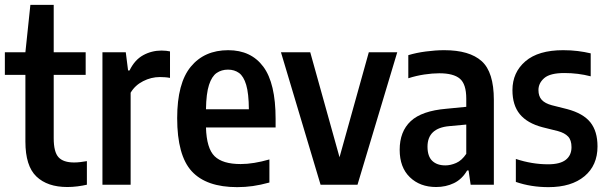

<svg xmlns="http://www.w3.org/2000/svg" viewBox="-20 -760 2498 790"><path d="M257 9.5Q175 9.5 129.8 -33.8Q84.5 -77 84.5 -177.5V-452H0V-545H84.5L105 -740H201V-545H332.5V-452H201V-191.5Q201 -134.5 220.8 -113Q240.5 -91.5 285 -91.5Q297 -91.5 310 -93Q323 -94.5 337.5 -97V0Q320.5 4 298.8 6.8Q277 9.5 257 9.5Z M401.5 0V-545H497.5L507 -470H513Q534 -513.5 569 -532.8Q604 -552 645 -552Q655 -552 664 -551Q673 -550 679.5 -548.5V-439.5Q669 -441.5 658.8 -442.2Q648.5 -443 638 -443Q602 -443 568.8 -426Q535.5 -409 517.5 -378.5V0Z M956 10Q829 10 769 -55.2Q709 -120.5 709 -274Q709 -417.5 765 -485.5Q821 -553.5 919 -553.5Q1013 -553.5 1063.5 -485.5Q1114 -417.5 1114 -271V-235.5H827.5Q830 -149.5 863 -117.2Q896 -85 970 -85Q997 -85 1026.2 -89.8Q1055.5 -94.5 1088.5 -104V-9Q1052 1 1020.5 5.5Q989 10 956 10ZM918 -473.5Q891.5 -473.5 871.5 -459.8Q851.5 -446 840 -410.8Q828.5 -375.5 827.5 -310.5H1004Q1003.5 -375.5 993 -410.8Q982.5 -446 963.5 -459.8Q944.5 -473.5 918 -473.5Z M1299 0 1136 -545H1256.5L1377 -113L1497.5 -545H1614.5L1451 0Z M1774.5 9.5Q1708 9.5 1666.2 -31Q1624.5 -71.5 1624.5 -143.5Q1624.5 -219 1670 -261.5Q1715.5 -304 1816.5 -312.5L1898.5 -320.5V-354Q1898.5 -414 1872.2 -436.2Q1846 -458.5 1787.5 -458.5Q1759.5 -458.5 1726 -453.5Q1692.5 -448.5 1660 -438V-533Q1692.5 -543 1732.5 -548.2Q1772.5 -553.5 1808 -553.5Q1911.5 -553.5 1961.8 -508.5Q2012 -463.5 2012 -349V0H1916.5L1908 -58.5H1902Q1881 -22.5 1847.8 -6.5Q1814.5 9.5 1774.5 9.5ZM1739 -156.5Q1739 -117 1758.5 -98.2Q1778 -79.5 1812.5 -79.5Q1834 -79.5 1857 -89.5Q1880 -99.5 1898.5 -127V-247.5L1828.5 -241Q1739 -233 1739 -156.5Z M2237 10Q2164.5 10 2102.5 -11.5V-106Q2169 -84 2235 -84Q2284.5 -84 2308 -102.5Q2331.5 -121 2331.5 -154.5Q2331.5 -183.5 2317.5 -198.2Q2303.5 -213 2276 -220.5L2212 -236.5Q2149.5 -253 2119 -290Q2088.5 -327 2088.5 -389Q2088.5 -462 2141.8 -507.8Q2195 -553.5 2297 -553.5Q2329.5 -553.5 2357.2 -550Q2385 -546.5 2410.5 -540.5V-446Q2358.5 -459.5 2302.5 -459.5Q2243.5 -459.5 2219.5 -438.8Q2195.5 -418 2195.5 -389.5Q2195.5 -364 2209 -349.2Q2222.5 -334.5 2250.5 -327L2314 -311Q2379.5 -293.5 2409 -256.8Q2438.5 -220 2438.5 -157.5Q2438.5 -79.5 2384.8 -34.8Q2331 10 2237 10Z"/></svg>

Font: Encode Sans Condensed SemiBold
Style: Regular
Weight: 600
Width: 3
Designer: Multiple Designers
Foundry: Impallari Type
Version: Version 3.000; ttfautohint (v1.8.3) -l 8 -r 50 -G 200 -x 14 